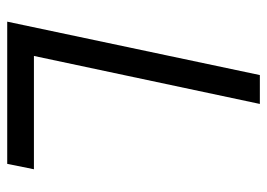

<svg xmlns="http://www.w3.org/2000/svg" viewBox="-124 -616 740 532"><g transform="rotate(90 246.0 -350.0)"><path d="M434 0H118H40L188 -700H268L135 -74H449Z"/></g></svg>

Font: PT Sans
Style: Italic
Weight: 400
Italic angle: -12°
Designer: A.Korolkova, O.Umpeleva, V.Yefimov
Foundry: ParaType Ltd
Version: Version 2.003W OFL